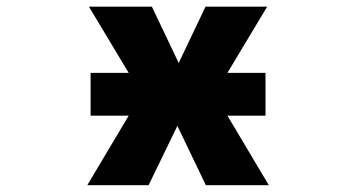

<svg xmlns="http://www.w3.org/2000/svg" viewBox="-20 -544 1040 566"><path d="M247.1 -203.1V-329.1H359.4L242.2 -524.4H427.7L506.8 -358.4L585.9 -524.4H767.6L650.4 -329.1H762.7V-203.1H650.4L772.5 2H586.9L502.9 -172.9L418 2H237.3L359.4 -203.1Z"/></svg>

Font: GenEi Gothic M Heavy
Style: Regular
Weight: 800
Designer: o_tamon (Modified); [Source Han Sans]
Ryoko NISHIZUKA  (kana & ideographs); Paul D. Hunt (Latin, Greek & Cyrillic); Wenl
Version: Version 1.1a;Original Version 1.004